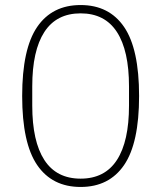

<svg xmlns="http://www.w3.org/2000/svg" viewBox="-20 -730 640 762"><path d="M300 12Q187 12 127.5 -75Q68 -162 68 -349Q68 -536 127.5 -623Q187 -710 300 -710Q413 -710 472.5 -623Q532 -536 532 -349Q532 -162 472.5 -75Q413 12 300 12ZM300 -21Q396 -21 444 -95Q492 -169 492 -311V-387Q492 -529 444 -603Q396 -677 300 -677Q204 -677 156 -603Q108 -529 108 -387V-311Q108 -169 156 -95Q204 -21 300 -21Z"/></svg>

Font: IBM Plex Sans Devanagari ExtraLight
Style: Regular
Weight: 200
Designer: Mike Abbink, Paul van der Laan, Pieter van Rosmalen, Erin McLaughlin
Foundry: Bold Monday
Version: Version 1.1